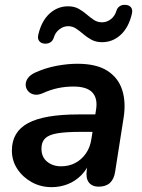

<svg xmlns="http://www.w3.org/2000/svg" viewBox="-20 -762 587 792"><path d="M193 10Q148 10 111 -10.5Q74 -31 51.5 -65Q29 -99 29 -141Q29 -218 95.5 -254Q162 -290 304 -290H384L373 -218H310Q251 -218 216 -212Q181 -206 166 -191Q151 -176 151 -149Q151 -114 174.5 -95Q198 -76 232 -76Q264 -76 290 -89.5Q316 -103 334 -128.5Q352 -154 357 -189L376 -308Q384 -355 361.5 -380Q339 -405 283 -405Q250 -405 219 -398.5Q188 -392 155 -377Q136 -369 121 -372Q106 -375 96.5 -385.5Q87 -396 86 -410.5Q85 -425 94.5 -439Q104 -453 126 -463Q168 -482 213.5 -490.5Q259 -499 299 -499Q378 -499 423 -470Q468 -441 484 -391Q500 -341 490 -277L455 -54Q446 8 387 8Q360 8 346.5 -9.5Q333 -27 338 -61L348 -124L355 -104Q341 -65 315.5 -39.5Q290 -14 258.5 -2Q227 10 193 10ZM164 -582Q149 -583 141.5 -593Q134 -603 138 -619Q151 -675 184 -705.5Q217 -736 261 -736Q286 -736 304 -726Q322 -716 337 -703Q352 -690 367 -680Q382 -670 401 -670Q421 -670 437.5 -683Q454 -696 460 -717Q464 -730 474 -736.5Q484 -743 498 -742Q513 -741 520.5 -731.5Q528 -722 524 -705Q511 -649 478 -618.5Q445 -588 401 -588Q376 -588 357.5 -598Q339 -608 324 -621Q309 -634 294 -644Q279 -654 261 -654Q242 -654 225 -641Q208 -628 202 -607Q198 -594 188 -587.5Q178 -581 164 -582Z"/></svg>

Font: Nunito Variable Extra Light
Style: Italic
Weight: 200
Italic angle: -9°
Designer: Vernon Adams
Foundry: Vernon Adams
Version: Version 3.602